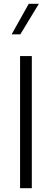

<svg xmlns="http://www.w3.org/2000/svg" viewBox="-20 -993 273 1013"><path d="M41.5 -812H87.4L185.1 -973.1H131.8ZM147.9 -697.3H85.9V0H147.9Z"/></svg>

Font: Estedad Light
Style: Regular
Weight: 300
Designer: Amin Abedi
Version: Version 7.3